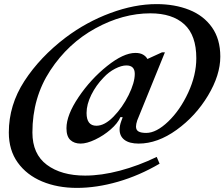

<svg xmlns="http://www.w3.org/2000/svg" viewBox="-20 -730 1094 936"><path d="M563 -99Q563 -117 571 -139L578 -158L575 -159H567Q554 -129 519.5 -99Q485 -69 444 -49.5Q403 -30 373 -30Q342 -30 323 -47.5Q304 -65 304 -105Q304 -169 363 -256.5Q422 -344 502 -408Q582 -472 640 -472Q664 -472 678.5 -463Q693 -454 698 -443H700L770 -475H784L649 -143Q643 -125 643 -113Q643 -96 655.5 -89Q668 -82 693 -82Q742 -82 800 -137.5Q858 -193 897.5 -278.5Q937 -364 937 -446Q937 -558 878.5 -611.5Q820 -665 713 -665Q579 -665 445.5 -592Q312 -519 225 -386.5Q138 -254 138 -84Q138 21 208.5 73.5Q279 126 395 126Q474 126 564.5 102Q655 78 744 35L758 68Q659 126 555 156Q451 186 355 186Q260 186 185 154.5Q110 123 66.5 62.5Q23 2 23 -84Q23 -218 99 -335Q175 -452 300 -547Q401 -623 518.5 -666.5Q636 -710 743 -710Q832 -710 902.5 -682Q973 -654 1013.5 -596.5Q1054 -539 1054 -454Q1054 -364 994 -264Q934 -164 841 -97Q748 -30 656 -30Q611 -30 587 -48Q563 -66 563 -99ZM637 -370Q637 -411 596 -411Q572 -411 541 -395Q510 -379 485 -352Q448 -314 425 -267.5Q402 -221 402 -179Q402 -117 450 -117Q490 -117 533.5 -161.5Q577 -206 607 -266.5Q637 -327 637 -370Z"/></svg>

Font: Ibarra Real Nova
Style: Bold Italic
Weight: 700
Italic angle: -22°
Designer: Jose Maria Ribagorda & Octavio Pardo
Foundry: Octavio Pardo
Version: Version 1.014